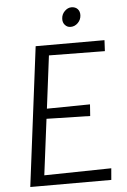

<svg xmlns="http://www.w3.org/2000/svg" viewBox="-61 -982 679 1026"><g transform="rotate(-5 278.0 -469.0)"><path d="M348.6 -833.5Q330.6 -833.5 318.4 -847.2Q306.2 -860.8 307.6 -881.3Q308.6 -904.3 325.2 -920.9Q341.8 -937.5 361.3 -937.5Q382.8 -937.5 394.8 -924.6Q406.7 -911.6 405.8 -891.1Q404.8 -867.2 387.9 -850.3Q371.1 -833.5 348.6 -833.5ZM59.1 0 153.3 -747.1H522.5L519.5 -688.5L219.7 -691.9L184.1 -409.2L415.5 -412.1L411.1 -350.1L177.2 -355.5L139.2 -55.7L499 -62L493.7 0Z"/></g></svg>

Font: HaufeMerriweatherSansLt
Style: Italic
Weight: 300
Designer: Eben Sorkin ( eben@eyebytes.com )
Foundry: Eben Sorkin
Version: Version 1.56